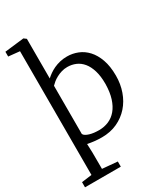

<svg xmlns="http://www.w3.org/2000/svg" viewBox="-255 -926 1107 1275"><g transform="rotate(-30 298.5 -288.5)"><path d="M163.6 -75.2Q167.5 -66.4 178.5 -59.8Q189.5 -53.2 204.8 -48.6Q220.2 -43.9 238.8 -41.7Q257.3 -39.6 275.9 -39.6Q316.4 -39.6 350.8 -54.4Q385.3 -69.3 410.4 -99.4Q435.5 -129.4 450.2 -175.3Q464.8 -221.2 465.8 -283.7Q465.8 -285.6 465.8 -288.1Q465.8 -344.7 453.1 -386.7Q440.4 -428.7 418 -456.1Q395.5 -483.4 365.5 -496.1Q335.4 -508.8 301.8 -508.8Q278.3 -508.8 257.1 -502.4Q235.8 -496.1 217.8 -486.3Q199.7 -476.6 186 -465.3Q172.4 -454.1 163.6 -444.8ZM163.1 66.4 163.6 192.4 279.3 202.6V242.2H4.9V202.6L83 192.4V-756.3L-2.9 -765.1V-801.8L143.1 -818.8H145L163.6 -804.7V-501Q176.8 -513.2 194.3 -525.6Q211.9 -538.1 233.4 -548.1Q254.9 -558.1 280.3 -564.2Q305.7 -570.3 335 -570.3Q377 -570.3 416.3 -554.7Q455.6 -539.1 486.1 -506.1Q516.6 -473.1 535.2 -421.4Q553.7 -369.6 553.7 -297.9Q553.7 -233.9 533.9 -177.7Q514.2 -121.6 477.1 -79.6Q439.9 -37.6 387.2 -13.2Q334.5 11.2 268.6 11.2Q239.3 11.2 211.7 8.1Q184.1 4.9 160.6 0Z"/></g></svg>

Font: MerriweatherLight
Style: Regular
Weight: 300
Designer: Eben Sorkin ( sorkintype@gmail.com )
Foundry: Eben Sorkin
Version: Version 1.055; ttfautohint (v1.4.1)